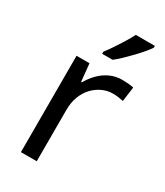

<svg xmlns="http://www.w3.org/2000/svg" viewBox="-191 -845 795 925"><g transform="rotate(30 206.5 -383.0)"><path d="M335 -546Q350 -546 367.5 -544.5Q385 -543 398 -540L387 -459Q374 -462 358.5 -464Q343 -466 329 -466Q298 -466 270 -453Q242 -440 220 -416.5Q198 -393 185.5 -360Q173 -327 173 -286V0H85V-536H157L167 -438H171Q188 -468 212 -492.5Q236 -517 267 -531.5Q298 -546 335 -546ZM388 -756Q379 -742 362 -722Q345 -702 324.5 -680.5Q304 -659 283.5 -639.5Q263 -620 245 -606H187V-618Q202 -637 219.5 -663Q237 -689 254 -716.5Q271 -744 282 -766H388Z"/></g></svg>

Font: Noto Sans Khmer UI
Style: Regular
Weight: 400
Designer: Danh Hong and the Monotype Design Team
Foundry: Monotype Imaging Inc.
Version: Version 2.002